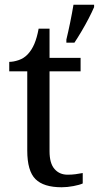

<svg xmlns="http://www.w3.org/2000/svg" viewBox="-20 -780 417 810"><path d="M240 10Q164 10 129.5 -24.5Q95 -59 95 -145V-479H19V-519Q37 -519 59 -526.5Q81 -534 97 -551Q114 -569 125 -595Q136 -621 143 -659H189V-536H320V-479H189V-142Q189 -91 210 -67Q231 -43 265 -43Q283 -43 298 -45Q313 -47 329 -50V-6Q316 0 290 5Q264 10 240 10ZM260 -613Q268 -646 276 -685Q284 -724 290 -760H377V-750Q368 -729 354 -702Q340 -675 324 -648Q308 -621 294 -600H260Z"/></svg>

Font: Noto Serif Ahom
Style: Regular
Weight: 400
Designer: Monotype Design Team
Foundry: Monotype Imaging Inc.
Version: Version 2.007; ttfautohint (v1.8.4.7-5d5b)